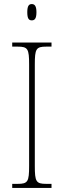

<svg xmlns="http://www.w3.org/2000/svg" viewBox="-20 -923 315 943"><path d="M136 -823C150 -823 159 -831 159 -863C159 -894 150 -903 136 -903C122 -903 114 -894 114 -863C114 -831 122 -823 136 -823ZM40 0H233V-20H207C157 -20 151 -31 151 -108V-606C151 -683 157 -694 207 -694H233V-714H40V-694H67C117 -694 123 -683 123 -606V-108C123 -31 117 -20 67 -20H40Z"/></svg>

Font: Noto Serif Myanmar Condensed Thin
Style: Regular
Weight: 100
Width: 3
Designer: Ben Mitchell and the Monotype Design Team
Foundry: Monotype Imaging Inc.
Version: Version 2.106